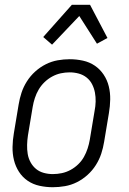

<svg xmlns="http://www.w3.org/2000/svg" viewBox="-20 -776 540 804"><path d="M201 8Q173 8 145.5 2Q118 -4 96 -19Q74 -34 59.5 -56.5Q45 -79 38.5 -105.5Q32 -132 32.5 -160.5Q33 -189 38 -218L58 -338Q62 -363 70 -387.5Q78 -412 92.5 -435Q107 -458 127.5 -476.5Q148 -495 172 -507Q196 -519 221.5 -523.5Q247 -528 272 -528Q300 -528 327.5 -522Q355 -516 377 -501Q399 -486 414 -463.5Q429 -441 435.5 -414.5Q442 -388 441.5 -359.5Q441 -331 436 -302L416 -182Q412 -157 404 -132.5Q396 -108 381.5 -85Q367 -62 346.5 -43.5Q326 -25 302 -13Q278 -1 252 3.5Q226 8 201 8ZM201 -47Q220 -47 239 -51Q258 -55 275.5 -64.5Q293 -74 307.5 -88Q322 -102 331.5 -119Q341 -136 347 -154.5Q353 -173 356 -191L376 -311Q380 -331 380.5 -350.5Q381 -370 377.5 -388.5Q374 -407 365.5 -423.5Q357 -440 342.5 -451.5Q328 -463 309.5 -468Q291 -473 272 -473Q253 -473 234.5 -469Q216 -465 198.5 -455.5Q181 -446 166.5 -432Q152 -418 142 -401Q132 -384 126 -365.5Q120 -347 117 -329L97 -209Q94 -189 93.5 -169.5Q93 -150 96 -131.5Q99 -113 108 -96.5Q117 -80 131 -68.5Q145 -57 163.5 -52Q182 -47 201 -47ZM198 -589 161 -621 281 -756H357L430 -617L386 -593L312 -709Z"/></svg>

Font: Iosevka Term Curly Lt Obl
Style: Regular
Weight: 300
Italic angle: -9°
Designer: Belleve Invis
Foundry: Belleve Invis
Version: Version 32.3.0